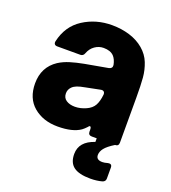

<svg xmlns="http://www.w3.org/2000/svg" viewBox="-142 -684 885 996"><g transform="rotate(20 300.5 -185.5)"><path d="M466 79Q466 106 500 106Q512 106 529 101Q532 100 537 100Q552 100 552 117V178Q552 195 535 200Q506 208 471 208Q408 208 378.5 186Q349 164 349 116Q349 47 431 20V0H404Q384 0 384 -20V-29Q384 -47 377 -47Q372 -47 368 -40Q355 -26 344 -18Q301 12 219 12Q138 12 85.5 -32.5Q33 -77 33 -159Q33 -249 104 -296Q131 -313 163.5 -323Q196 -333 238 -341L366 -364Q375 -366 379.5 -371.5Q384 -377 383 -387Q377 -417 362 -433Q343 -453 305 -453Q279 -453 257 -437.5Q235 -422 225 -395Q219 -378 203 -378H76Q65 -378 60.5 -384Q56 -390 58 -400Q78 -489 148 -534Q218 -579 306 -579Q358 -579 403.5 -565Q449 -551 482 -523Q515 -495 530 -457Q545 -419 548.5 -378Q552 -337 552 -269V-20Q552 0 532 0Q495 23 480.5 41.5Q466 60 466 79ZM387 -227Q387 -237 381 -241.5Q375 -246 365 -244L285 -228Q257 -223 241.5 -217Q226 -211 216 -201Q201 -186 201 -165Q201 -140 220 -127.5Q239 -115 268 -115Q298 -115 329 -129Q358 -142 370.5 -164.5Q383 -187 387 -225Z"/></g></svg>

Font: Open Sauce Two Black
Style: Regular
Weight: 900
Designer: Alfredo Marco Pradil
Foundry: Creative Sauce Fz LLC
Version: Version 1.477